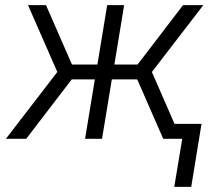

<svg xmlns="http://www.w3.org/2000/svg" viewBox="-20 -540 840 747"><path d="M658 187 689 0H615L514 -231H415L377 0H311L349 -231H259L82 0H3L203 -260L89 -520H159L260 -289H359L397 -520H463L425 -289H515L543 -325L692 -520H771L571 -260L659 -58H764L724 187Z"/></svg>

Font: Iosevka Aile Light
Style: Italic
Weight: 300
Italic angle: -9°
Designer: Belleve Invis
Foundry: Belleve Invis
Version: Version 31.1.0; ttfautohint (v1.8.4)